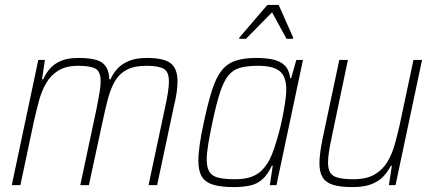

<svg xmlns="http://www.w3.org/2000/svg" viewBox="-20 -754 1766 782"><path d="M28 0 136 -510H163L151 -431H156Q166 -454 182.5 -473.5Q199 -493 227 -505.5Q255 -518 300 -518Q371 -518 397.5 -497.5Q424 -477 425 -431H430Q440 -454 457.5 -473.5Q475 -493 504.5 -505.5Q534 -518 578 -518Q648 -518 675.5 -496Q703 -474 703 -423Q703 -403 699.5 -377.5Q696 -352 688 -320L620 0H585L652 -315Q660 -351 664 -377.5Q668 -404 668 -422Q668 -462 646.5 -474Q625 -486 576 -486Q527 -486 496.5 -470Q466 -454 448.5 -424Q431 -394 420 -353Q409 -312 399 -264L342 0H307L374 -315Q381 -351 385.5 -377.5Q390 -404 390 -423Q390 -463 368.5 -474.5Q347 -486 298 -486Q249 -486 217.5 -466.5Q186 -447 167.5 -414.5Q149 -382 138.5 -342.5Q128 -303 119 -264L63 0Z M932 8Q881 8 849 -1.5Q817 -11 802.5 -34Q788 -57 788 -99Q788 -127 793.5 -166Q799 -205 810 -255Q827 -335 843.5 -386.5Q860 -438 882.5 -466.5Q905 -495 939 -506.5Q973 -518 1023 -518Q1063 -518 1092.5 -511.5Q1122 -505 1140 -487Q1158 -469 1162 -436H1166L1187 -510H1214L1106 0H1079L1091 -79H1087Q1070 -42 1048 -23Q1026 -4 997 2Q968 8 932 8ZM936 -24Q974 -24 1000 -32.5Q1026 -41 1044 -58Q1062 -75 1077 -102Q1087 -121 1097 -150.5Q1107 -180 1116 -213.5Q1125 -247 1131.5 -280.5Q1138 -314 1142 -342.5Q1146 -371 1146 -389Q1146 -442 1119.5 -464Q1093 -486 1031 -486Q987 -486 958 -478Q929 -470 910 -446.5Q891 -423 876 -377Q861 -331 845 -255Q834 -203 828 -166Q822 -129 822 -104Q822 -71 833.5 -53.5Q845 -36 870.5 -30Q896 -24 936 -24ZM954 -596 955 -601 1069 -734H1115L1174 -601L1173 -596H1147L1088 -704L982 -596Z M1415 8Q1365 8 1335.5 -1.5Q1306 -11 1293.5 -32.5Q1281 -54 1281 -89Q1281 -109 1284.5 -134.5Q1288 -160 1294 -190L1362 -510H1397L1331 -195Q1324 -162 1320 -136.5Q1316 -111 1316 -93Q1316 -64 1326 -49.5Q1336 -35 1359 -29.5Q1382 -24 1420 -24Q1473 -24 1506 -43.5Q1539 -63 1558 -95Q1577 -127 1588 -166.5Q1599 -206 1608 -246L1664 -510H1699L1591 0H1564L1576 -79H1572Q1561 -57 1543 -37Q1525 -17 1494.5 -4.5Q1464 8 1415 8Z"/></svg>

Font: Saira SemiCondensed Thin
Style: Italic
Weight: 250
Width: 4
Italic angle: -12°
Designer: Hector Gatti with collaboration of the Omnibus-Type team
Foundry: Omnibus-Type
Version: Version 1.101